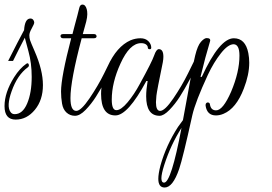

<svg xmlns="http://www.w3.org/2000/svg" viewBox="-36 -509 1201 848"><path d="M98.4 -427.2H100Q107.2 -426.4 111.2 -420.8Q115.2 -415.2 115.2 -409.2Q115.2 -403.2 104.4 -384Q93.6 -364.8 93.6 -353.2Q93.6 -341.6 96.8 -331.6Q100 -321.6 116.8 -283.2Q153.6 -199.2 153.6 -133.2Q153.6 -67.2 118 -24Q82.4 19.2 33.2 19.2Q-16 19.2 -16 -40.4Q-16 -100 26.4 -168Q51.2 -207.2 80 -227.2Q88 -232.8 90.8 -224.8Q93.6 -216.8 87.2 -212Q40.8 -178.4 15.2 -105.6Q-8 -40 10.4 -14.4Q16.8 -4.8 28.8 -4.8Q64 -4.8 84 -52Q104 -99.2 104 -169.6Q104 -230.4 89.6 -282.4Q75.2 -334.4 73.6 -342.4Q49.6 -296.8 21.6 -240H0Q45.6 -330.4 70.4 -376Q73.6 -427.2 98.4 -427.2Z M231.2 -349.6Q231.2 -358.4 242.4 -358.4H284Q288 -374.4 294.4 -398.4L305.6 -440Q310.4 -458.4 314 -473.6Q317.6 -488.8 328 -488.8Q341.6 -488.8 347.2 -468Q349.6 -459.2 349.6 -446.4Q349.6 -433.6 344.8 -413.6L329.6 -358.4H379.2Q386.4 -358.4 389.2 -353.6Q392 -348.8 389.2 -344.4Q386.4 -340 379.2 -340H324.8Q275.2 -153.6 275.2 -76Q275.2 -19.2 300.8 -19.2Q321.6 -19.2 359.2 -74.4Q396.8 -129.6 424 -184.8L451.2 -240H472.8Q468 -230.4 460.4 -214Q452.8 -197.6 430.4 -155.6Q408 -113.6 387.6 -81.6Q367.2 -49.6 342 -23.6Q316.8 2.4 295.2 2.4Q273.6 2.4 258 -11.6Q242.4 -25.6 238 -51.6Q233.6 -77.6 233.6 -104.8Q233.6 -168 278.4 -340H242.4Q236 -340 233.6 -343.6Q231.2 -347.2 231.2 -349.6Z M473.6 0.8Q410.4 0.8 410.4 -94.4Q410.4 -149.6 439.2 -215.2Q479.2 -304 540.8 -331.2Q562.4 -340 584.4 -340Q606.4 -340 619.2 -327.2Q632 -314.4 632 -298.4Q632 -291.2 624.4 -291.6Q616.8 -292 616.8 -299.2Q616.8 -306.4 609.2 -312.4Q601.6 -318.4 587.2 -318.4Q536.8 -318.4 496 -228Q457.6 -144 457.6 -68.8Q457.6 -22.4 478 -22.4Q498.4 -22.4 527.6 -57.2Q556.8 -92 581.6 -138.4Q635.2 -236 644.8 -264Q654.4 -292 665.6 -292Q685.6 -292 685.6 -258.4Q685.6 -248 683.2 -234.4Q656.8 -106.4 654.8 -86.4Q652.8 -66.4 652.8 -57.6Q652.8 -19.2 671.2 -19.2Q692 -19.2 729.6 -74.4Q767.2 -129.6 794.4 -184.8L821.6 -240H843.2Q838.4 -230.4 830.8 -214Q823.2 -197.6 800.8 -155.6Q778.4 -113.6 758 -81.6Q737.6 -49.6 712.4 -23.6Q687.2 2.4 668.8 2.4Q609.6 2.4 609.6 -84Q609.6 -112.8 616 -151.2H610.4Q528.8 0.8 473.6 0.8Z M918.4 -21.6Q948.8 -21.6 984.8 -104Q1021.6 -191.2 1021.6 -263.2Q1021.6 -312.8 996 -313.6Q971.2 -313.6 939.6 -273.6Q908 -233.6 882.4 -179.2Q827.2 -60 813.6 -0.8Q771.2 191.2 755.2 237.6Q727.2 319.2 691.2 319.2Q663.2 319.2 663.2 280.8Q663.2 258.4 672.8 221.6Q697.6 132.8 750.4 51.2L772 21.6Q779.2 -14.4 791.2 -82.4Q815.2 -219.2 826 -263.6Q836.8 -308 851.6 -324.4Q866.4 -340.8 876.8 -340.8Q896.8 -340.8 891.2 -324.8Q871.2 -259.2 849.6 -169.6H855.2Q933.6 -340 996.8 -340Q1048 -340 1060.8 -274.4Q1064.8 -253.6 1064.8 -232Q1064.8 -179.2 1040.8 -117.6Q1007.2 -29.6 951.2 -6.4Q934.4 0.8 917.6 0.8Q878.4 0.8 872 -42.4Q871.2 -49.6 875.2 -53.6Q879.2 -57.6 884.8 -56Q890.4 -54.4 891.2 -48Q895.2 -21.6 918.4 -21.6ZM688.8 297.6Q720 297.6 765.6 56Q718.4 129.6 689.6 219.2Q676.8 259.2 676.8 278.4Q676.8 297.6 688.8 297.6Z"/></svg>

Font: Rouge Script
Style: Regular
Weight: 400
Designer: Sabrina Mariela Lopez
Foundry: Typesenses
Version: Version 1.003